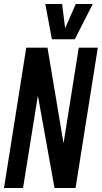

<svg xmlns="http://www.w3.org/2000/svg" viewBox="-26 -938 508 958"><path d="M-6 0 105 -700H211L291 -223L367 -700H462L351 0H246L163 -461L89 0ZM437 -918 347 -742H233L200 -918H284L299 -797L352 -918Z"/></svg>

Font: Georama Condensed SemiBold
Style: Italic
Weight: 600
Width: 3
Italic angle: -9°
Designer: Jean-Baptiste Levee
Foundry: Production Type
Version: Version 1.000